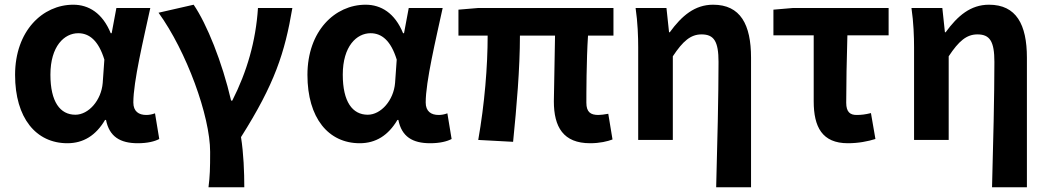

<svg xmlns="http://www.w3.org/2000/svg" viewBox="-20 -594 4452 815"><path d="M266 14C334 14 387 -19 426 -85H430C444 -14 490 14 565 14C607 14 637 6 656 -4L638 -113C625 -108 612 -106 601 -106C569 -106 546 -121 546 -159C546 -248 589 -426 618 -560H474L454 -453H450C415 -539 356 -574 291 -574C161 -574 44 -463 44 -276C44 -93 133 14 266 14ZM300 -107C235 -107 194 -162 194 -277C194 -398 253 -453 312 -453C359 -453 398 -422 423 -341L416 -242C410 -168 356 -107 300 -107Z M865 201H1017C1017 137 1014 57 1003 -12C1146 -238 1189 -370 1221 -560H1075C1066 -419 1028 -289 966 -167H961C923 -331 858 -492 802 -574L653 -540C771 -377 872 -102 872 51C872 124 871 153 865 201Z M1507 14C1575 14 1628 -19 1667 -85H1671C1685 -14 1731 14 1806 14C1848 14 1878 6 1897 -4L1879 -113C1866 -108 1853 -106 1842 -106C1810 -106 1787 -121 1787 -159C1787 -248 1830 -426 1859 -560H1715L1695 -453H1691C1656 -539 1597 -574 1532 -574C1402 -574 1285 -463 1285 -276C1285 -93 1374 14 1507 14ZM1541 -107C1476 -107 1435 -162 1435 -277C1435 -398 1494 -453 1553 -453C1600 -453 1639 -422 1664 -341L1657 -242C1651 -168 1597 -107 1541 -107Z M2485 14C2526 14 2559 6 2580 -2L2562 -111C2545 -108 2530 -106 2520 -106C2487 -106 2469 -118 2469 -158C2469 -191 2469 -337 2476 -443H2584V-560H2009L1926 -553V-443H2050C2050 -312 2037 -153 2010 0L2158 8C2173 -141 2187 -303 2187 -443H2336C2335 -342 2331 -204 2331 -164C2331 -55 2371 14 2485 14Z M3020 201H3168V-349C3168 -490 3123 -574 3007 -574C2929 -574 2874 -527 2823 -457H2820L2809 -560H2678C2687 -499 2689 -437 2689 -393V0H2836V-355C2879 -420 2912 -448 2958 -448C3011 -448 3030 -418 3030 -331C3030 -193 3025 24 3020 201Z M3579 14C3624 14 3664 6 3696 -4L3677 -114C3653 -108 3636 -106 3616 -106C3589 -106 3572 -118 3572 -158C3572 -236 3574 -340 3577 -444H3752V-560H3345L3263 -553V-444H3434V-164C3434 -55 3470 14 3579 14Z M4191 201H4339V-349C4339 -490 4294 -574 4178 -574C4100 -574 4045 -527 3994 -457H3991L3980 -560H3849C3858 -499 3860 -437 3860 -393V0H4007V-355C4050 -420 4083 -448 4129 -448C4182 -448 4201 -418 4201 -331C4201 -193 4196 24 4191 201Z"/></svg>

Font: Source Han Sans CN
Style: Bold
Weight: 700
Designer: Ryoko NISHIZUKA 西塚涼子 (kana, bopomofo & ideographs); Paul D. Hunt (Latin, Greek & Cyrillic); Sandoll Communications 산돌커뮤니
Foundry: Adobe
Version: Version 2.001;hotconv 1.0.107;makeotfexe 2.5.65593